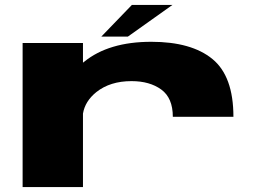

<svg xmlns="http://www.w3.org/2000/svg" viewBox="-20 -761 1070 781"><path d="M683 -286Q683 -362.5 636 -396.8Q589 -431 515 -431Q428 -431 372 -386.5Q326 -349.5 317.5 -299V0H72V-586H317.5V-506Q320 -507.5 322 -509.5Q422 -591 595.5 -591Q758.5 -591 844 -521Q929.5 -451 929.5 -286ZM392 -612 516.5 -741H681.5L500 -612Z"/></svg>

Font: Anybody UltraExpanded ExtraBold
Style: Regular
Weight: 800
Width: 9
Designer: Tyler Finck
Foundry: Etcetera Type Company
Version: Version 1.010; ttfautohint (v1.8.3) -l 8 -r 50 -G 200 -x 14 